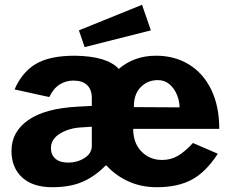

<svg xmlns="http://www.w3.org/2000/svg" viewBox="-20 -773 965 803"><path d="M658 -104Q694 -104 723.5 -121Q753 -138 787 -175L891 -130Q841 -53 782 -21.5Q723 10 636 10Q571 10 518 -14Q465 -38 428 -78Q424 -84 419 -78Q374 -33 322.5 -11.5Q271 10 199 10Q117 10 72.5 -31Q28 -72 28 -142Q28 -222 98.5 -271Q169 -320 306 -327L364 -330V-363Q364 -398 344.5 -417Q325 -436 287 -436Q256 -436 230 -420Q204 -404 186 -367L41 -399Q72 -471 129.5 -505.5Q187 -540 293 -540Q361 -539 406 -525.5Q451 -512 477 -485Q541 -540 633 -540Q710 -540 770 -503.5Q830 -467 863.5 -398Q897 -329 897 -234H537Q537 -175 571.5 -139.5Q606 -104 658 -104ZM540 -325 731 -324Q731 -349 720.5 -375.5Q710 -402 689.5 -420Q669 -438 640 -438Q597 -438 568 -408Q539 -378 540 -325ZM317 -240Q268 -237 230.5 -214Q193 -191 193 -153Q193 -126 211.5 -109.5Q230 -93 264 -93Q304 -93 334 -112.5Q364 -132 364 -163V-243ZM611 -646 334 -576 310 -646 574 -753Z"/></svg>

Font: Morrison
Style: Bold
Weight: 700
Designer: Pablo Impallari, Rodrigo Fuenzalida (Modified by Dan O. Williams)
Version: Version 0.03;June 6, 2019;FontCreator 11.5.0.2425 64-bit; tt